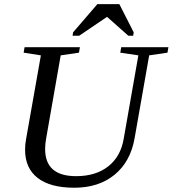

<svg xmlns="http://www.w3.org/2000/svg" viewBox="-20 -878 816 908"><path d="M634.3 -616.2 548.8 -628.9 553.2 -654.8H776.4L772 -628.9L685.5 -616.2L616.7 -225.1Q597.2 -113.3 522 -51.8Q446.8 9.8 331.5 9.8Q217.8 9.8 158.2 -36.4Q98.6 -82.5 98.6 -169.9Q98.6 -196.8 103.5 -221.2L173.3 -616.2L91.8 -628.9L96.2 -654.8H357.9L353.5 -628.9L267.1 -616.2L198.2 -223.1Q193.4 -196.8 193.4 -173.3Q193.4 -44.9 339.8 -44.9Q433.1 -44.9 491.9 -91.3Q550.8 -137.7 564.9 -221.2ZM323.2 -709 325.7 -725.1 440.4 -858.4H544.4L612.3 -725.1L609.9 -709H586.9L486.3 -798.3L354.5 -709Z"/></svg>

Font: Tinos
Style: Italic
Weight: 400
Italic angle: -16.333°
Designer: Steve Matteson
Foundry: Monotype Imaging Inc.
Version: Version 1.32